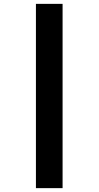

<svg xmlns="http://www.w3.org/2000/svg" viewBox="-20 -768 510 994"><path d="M166 -748H304V206H166Z"/></svg>

Font: Trirong ExtraBold
Style: Regular
Weight: 800
Designer: Katatrad Team
Foundry: CadsonDemak
Version: Version 1.001